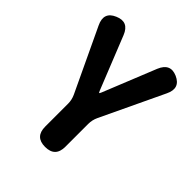

<svg xmlns="http://www.w3.org/2000/svg" viewBox="-208 -872 996 996"><g transform="rotate(45 290.5 -374.0)"><path d="M290 0Q216 0 216 -75V-243Q216 -271 204 -297L41 -642Q8 -711 74 -739Q140 -768 168 -698L284 -408Q289 -396 291 -396Q293 -396 298 -408L415 -698Q444 -768 508 -740Q573 -711 540 -643L376 -297Q364 -271 364 -243V-75Q364 0 290 0Z"/></g></svg>

Font: Resource Han Rounded KR
Style: Bold
Weight: 700
Designer: Cyano Hao (round all glyphs); Ryoko NISHIZUKA 西塚涼子 (kana, bopomofo & ideographs); Paul D. Hunt (Latin, Greek & Cyrillic)
Foundry: Cyano Hao
Version: 0.990